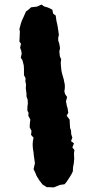

<svg xmlns="http://www.w3.org/2000/svg" viewBox="-20 -722 405 841"><path d="M243 88 215 99 200 98H185L174 91L166 86L151 66L140 48L134 33L127 19L133 -7L130 -28L128 -42L127 -54L124 -72L123 -90L124 -104L127 -119L116 -131L118 -149L110 -164L111 -184L113 -198L104 -215L105 -228L100 -237V-253L102 -269L101 -286L96 -300V-311L93 -336L94 -353L91 -365L92 -379L85 -393V-421L84 -436L78 -459L71 -469L75 -487L73 -500L68 -513L72 -530L65 -540L66 -558L67 -584L65 -595L72 -621L76 -632L82 -645L94 -672L104 -679L116 -690L142 -693L162 -702L173 -694L190 -689L209 -680L213 -662L224 -654L227 -632L232 -609L235 -590L238 -569L235 -557V-545L240 -529L243 -511L240 -497L242 -476L248 -462L246 -448L247 -433L249 -413L251 -403L255 -389L259 -375L264 -350V-336L262 -322L265 -310L274 -297L269 -278L273 -257L276 -248L279 -228L272 -215L285 -198L286 -177L287 -162L291 -150L292 -134L297 -119L291 -104L304 -94L297 -76L306 -65L304 -50L305 -26L303 -5L300 10L299 29L292 43L282 59L272 74L263 85Z"/></svg>

Font: Winky Rough
Style: Bold Italic
Weight: 700
Italic angle: -8.97852°
Designer: Simon Atzbach
Foundry: typofactur
Version: Version 1.206; ttfautohint (v1.8.4.7-5d5b)